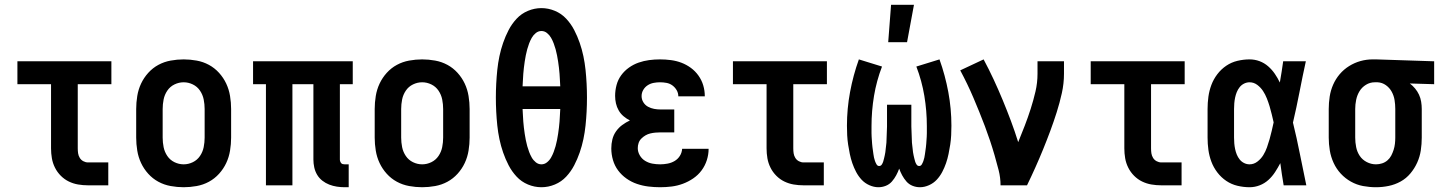

<svg xmlns="http://www.w3.org/2000/svg" viewBox="-20 -777 6040 805"><path d="M349 0Q328 0 307.5 -3.5Q287 -7 268.5 -16Q250 -25 235 -40Q220 -55 210.5 -74Q201 -93 197.5 -113.5Q194 -134 194 -155V-424H53V-520H447V-424H306V-155Q306 -144 307.5 -134Q309 -124 314.5 -115Q320 -106 329.5 -101Q339 -96 349 -96H434V0Z M750 8Q723 8 695.5 3Q668 -2 644 -15Q620 -28 601.5 -48.5Q583 -69 571.5 -93.5Q560 -118 555.5 -145.5Q551 -173 551 -200V-320Q551 -347 555.5 -374.5Q560 -402 571.5 -426.5Q583 -451 601.5 -471.5Q620 -492 644 -505Q668 -518 695.5 -523Q723 -528 750 -528Q777 -528 804.5 -523Q832 -518 856 -505Q880 -492 898.5 -471.5Q917 -451 928.5 -426.5Q940 -402 944.5 -374.5Q949 -347 949 -320V-200Q949 -173 944.5 -145.5Q940 -118 928.5 -93.5Q917 -69 898.5 -48.5Q880 -28 856 -15Q832 -2 804.5 3Q777 8 750 8ZM750 -88Q770 -88 788.5 -97Q807 -106 818.5 -123Q830 -140 834 -160Q838 -180 838 -200V-320Q838 -340 834 -360Q830 -380 818.5 -397Q807 -414 788.5 -423Q770 -432 750 -432Q730 -432 711.5 -423Q693 -414 681.5 -397Q670 -380 666 -360Q662 -340 662 -320V-200Q662 -180 666 -160Q670 -140 681.5 -123Q693 -106 711.5 -97Q730 -88 750 -88Z M1425 8Q1409 8 1392.5 5.5Q1376 3 1360.5 -3Q1345 -9 1331.5 -19.5Q1318 -30 1309.5 -44.5Q1301 -59 1297.5 -75.5Q1294 -92 1294 -108V-424H1206V0H1095V-424H1041V-520H1459V-424H1405V-108Q1405 -104 1406.5 -100Q1408 -96 1410.5 -93Q1413 -90 1417 -89Q1421 -88 1425 -88H1442V8Z M1750 8Q1723 8 1695.5 3Q1668 -2 1644 -15Q1620 -28 1601.5 -48.5Q1583 -69 1571.5 -93.5Q1560 -118 1555.5 -145.5Q1551 -173 1551 -200V-320Q1551 -347 1555.5 -374.5Q1560 -402 1571.5 -426.5Q1583 -451 1601.5 -471.5Q1620 -492 1644 -505Q1668 -518 1695.5 -523Q1723 -528 1750 -528Q1777 -528 1804.5 -523Q1832 -518 1856 -505Q1880 -492 1898.5 -471.5Q1917 -451 1928.5 -426.5Q1940 -402 1944.5 -374.5Q1949 -347 1949 -320V-200Q1949 -173 1944.5 -145.5Q1940 -118 1928.5 -93.5Q1917 -69 1898.5 -48.5Q1880 -28 1856 -15Q1832 -2 1804.5 3Q1777 8 1750 8ZM1750 -88Q1770 -88 1788.5 -97Q1807 -106 1818.5 -123Q1830 -140 1834 -160Q1838 -180 1838 -200V-320Q1838 -340 1834 -360Q1830 -380 1818.5 -397Q1807 -414 1788.5 -423Q1770 -432 1750 -432Q1730 -432 1711.5 -423Q1693 -414 1681.5 -397Q1670 -380 1666 -360Q1662 -340 1662 -320V-200Q1662 -180 1666 -160Q1670 -140 1681.5 -123Q1693 -106 1711.5 -97Q1730 -88 1750 -88Z M2250 8Q2221 8 2193.5 -3.5Q2166 -15 2146 -36.5Q2126 -58 2112.5 -84Q2099 -110 2089.5 -137.5Q2080 -165 2074 -193.5Q2068 -222 2065 -251Q2062 -280 2060.5 -309Q2059 -338 2059 -368Q2059 -397 2060.5 -426Q2062 -455 2065 -484Q2068 -513 2074 -541.5Q2080 -570 2089.5 -597.5Q2099 -625 2112.5 -651Q2126 -677 2146 -698.5Q2166 -720 2193.5 -731.5Q2221 -743 2250 -743Q2279 -743 2306.5 -731.5Q2334 -720 2354 -698.5Q2374 -677 2387.5 -651Q2401 -625 2410.5 -597.5Q2420 -570 2426 -541.5Q2432 -513 2435 -484Q2438 -455 2439.5 -426Q2441 -397 2441 -368Q2441 -338 2439.5 -309Q2438 -280 2435 -251Q2432 -222 2426 -193.5Q2420 -165 2410.5 -137.5Q2401 -110 2387.5 -84Q2374 -58 2354 -36.5Q2334 -15 2306.5 -3.5Q2279 8 2250 8ZM2329 -415Q2328 -429 2327.5 -442Q2327 -455 2326 -467.5Q2325 -480 2323.5 -493Q2322 -506 2320 -519Q2318 -532 2315.5 -545Q2313 -558 2309.5 -570.5Q2306 -583 2301.5 -595Q2297 -607 2290.5 -618.5Q2284 -630 2273.5 -638.5Q2263 -647 2250 -647Q2237 -647 2226.5 -638.5Q2216 -630 2209.5 -618.5Q2203 -607 2198.5 -595Q2194 -583 2190.5 -570.5Q2187 -558 2184.5 -545Q2182 -532 2180 -519Q2178 -506 2176.5 -493Q2175 -480 2174 -467.5Q2173 -455 2172.5 -442Q2172 -429 2171 -415ZM2250 -88Q2263 -88 2273.5 -96.5Q2284 -105 2290.5 -116.5Q2297 -128 2301.5 -140Q2306 -152 2309.5 -164.5Q2313 -177 2315.5 -190Q2318 -203 2320 -216Q2322 -229 2323.5 -242Q2325 -255 2326 -267.5Q2327 -280 2327.5 -293Q2328 -306 2329 -320H2171Q2172 -306 2172.5 -293Q2173 -280 2174 -267.5Q2175 -255 2176.5 -242Q2178 -229 2180 -216Q2182 -203 2184.5 -190Q2187 -177 2190.5 -164.5Q2194 -152 2198.5 -140Q2203 -128 2209.5 -116.5Q2216 -105 2226.5 -96.5Q2237 -88 2250 -88Z M2748 8Q2723 8 2698.5 5Q2674 2 2650.5 -6Q2627 -14 2606.5 -28.5Q2586 -43 2571.5 -62.5Q2557 -82 2550 -106Q2543 -130 2543 -155Q2543 -174 2547.5 -192.5Q2552 -211 2563 -226.5Q2574 -242 2589 -253Q2604 -264 2621 -272Q2607 -279 2594.5 -289.5Q2582 -300 2574 -314Q2566 -328 2562.5 -343.5Q2559 -359 2559 -375Q2559 -398 2565 -420.5Q2571 -443 2584.5 -461.5Q2598 -480 2617 -493.5Q2636 -507 2657.5 -514.5Q2679 -522 2701.5 -525Q2724 -528 2747 -528Q2770 -528 2793 -525Q2816 -522 2837 -514Q2858 -506 2876.5 -492.5Q2895 -479 2908.5 -460Q2922 -441 2928.5 -419Q2935 -397 2935 -374V-373H2824Q2824 -387 2817 -399Q2810 -411 2799 -419Q2788 -427 2774.5 -429.5Q2761 -432 2747 -432Q2734 -432 2720.5 -429.5Q2707 -427 2695.5 -419.5Q2684 -412 2677 -400Q2670 -388 2670 -374Q2670 -360 2677.5 -348Q2685 -336 2697 -329.5Q2709 -323 2722.5 -320.5Q2736 -318 2750 -318H2807V-222H2750Q2739 -222 2728 -221Q2717 -220 2706.5 -217.5Q2696 -215 2686.5 -209.5Q2677 -204 2669 -196Q2661 -188 2657.5 -177.5Q2654 -167 2654 -156Q2654 -140 2662.5 -125.5Q2671 -111 2685 -102.5Q2699 -94 2715 -91Q2731 -88 2748 -88Q2763 -88 2779 -91Q2795 -94 2808.5 -102Q2822 -110 2830.5 -123.5Q2839 -137 2840 -153H2951Q2951 -129 2943.5 -105.5Q2936 -82 2921.5 -62.5Q2907 -43 2886.5 -29Q2866 -15 2843 -6.5Q2820 2 2796 5Q2772 8 2748 8Z M3349 0Q3328 0 3307.5 -3.5Q3287 -7 3268.5 -16Q3250 -25 3235 -40Q3220 -55 3210.5 -74Q3201 -93 3197.5 -113.5Q3194 -134 3194 -155V-424H3053V-520H3447V-424H3306V-155Q3306 -144 3307.5 -134Q3309 -124 3314.5 -115Q3320 -106 3329.5 -101Q3339 -96 3349 -96H3434V0Z M3837 8Q3821 8 3806 2Q3791 -4 3780.5 -16Q3770 -28 3762.5 -42Q3755 -56 3750 -70Q3745 -56 3737.5 -42Q3730 -28 3719.5 -16Q3709 -4 3694 2Q3679 8 3663 8Q3644 8 3625 -0.5Q3606 -9 3592.5 -23.5Q3579 -38 3569.5 -56Q3560 -74 3553.5 -93Q3547 -112 3543 -131.5Q3539 -151 3536 -170.5Q3533 -190 3532 -210Q3531 -230 3531 -250Q3531 -321 3544 -391Q3557 -461 3581 -528L3678 -498Q3655 -438 3644.5 -375Q3634 -312 3634 -248Q3634 -241 3634 -233.5Q3634 -226 3634 -218.5Q3634 -211 3634.5 -203.5Q3635 -196 3635.5 -189Q3636 -182 3636.5 -174.5Q3637 -167 3638 -159.5Q3639 -152 3640 -145Q3641 -138 3642 -130.5Q3643 -123 3644.5 -116Q3646 -109 3648.5 -102Q3651 -95 3655 -88Q3659 -81 3666 -81Q3673 -81 3677 -87Q3681 -93 3683 -99.5Q3685 -106 3686.5 -112.5Q3688 -119 3689.5 -125.5Q3691 -132 3692 -139Q3693 -146 3693.5 -152.5Q3694 -159 3695 -165.5Q3696 -172 3696.5 -179Q3697 -186 3697 -192.5Q3697 -199 3697.5 -206Q3698 -213 3698 -219.5Q3698 -226 3698.5 -233Q3699 -240 3699 -246.5Q3699 -253 3699 -260V-338H3801V-260Q3801 -253 3801 -246.5Q3801 -240 3801.5 -233Q3802 -226 3802 -219.5Q3802 -213 3802.5 -206Q3803 -199 3803 -192.5Q3803 -186 3803.5 -179Q3804 -172 3805 -165.5Q3806 -159 3806.5 -152.5Q3807 -146 3808 -139Q3809 -132 3810.5 -125.5Q3812 -119 3813.5 -112.5Q3815 -106 3817 -99.5Q3819 -93 3823 -87Q3827 -81 3834 -81Q3841 -81 3845 -88Q3849 -95 3851.5 -102Q3854 -109 3855.5 -116Q3857 -123 3858 -130.5Q3859 -138 3860 -145Q3861 -152 3862 -159.5Q3863 -167 3863.5 -174.5Q3864 -182 3864.5 -189Q3865 -196 3865.5 -203.5Q3866 -211 3866 -218.5Q3866 -226 3866 -233.5Q3866 -241 3866 -248Q3866 -312 3855.5 -375Q3845 -438 3822 -498L3919 -528Q3943 -461 3956 -391Q3969 -321 3969 -250Q3969 -230 3968 -210Q3967 -190 3964 -170.5Q3961 -151 3957 -131.5Q3953 -112 3946.5 -93Q3940 -74 3930.5 -56Q3921 -38 3907.5 -23.5Q3894 -9 3875 -0.5Q3856 8 3837 8ZM3704 -600 3716 -757H3812L3783 -600Z M4175 0Q4175 -32 4167 -63.5Q4159 -95 4150 -126Q4141 -157 4131 -187Q4121 -217 4109.5 -247.5Q4098 -278 4086 -307.5Q4074 -337 4061.5 -366.5Q4049 -396 4035 -425Q4021 -454 4006 -482L4104 -528Q4126 -487 4146 -444Q4166 -401 4184 -357.5Q4202 -314 4218.5 -270Q4235 -226 4249 -181Q4263 -215 4276.5 -250Q4290 -285 4301.5 -321Q4313 -357 4321.5 -393.5Q4330 -430 4330 -468V-520H4441V-468Q4441 -427 4432 -386.5Q4423 -346 4410.5 -306.5Q4398 -267 4383.5 -228Q4369 -189 4353.5 -151Q4338 -113 4321 -75Q4304 -37 4286 0Z M4849 0Q4828 0 4807.5 -3.5Q4787 -7 4768.5 -16Q4750 -25 4735 -40Q4720 -55 4710.5 -74Q4701 -93 4697.5 -113.5Q4694 -134 4694 -155V-424H4553V-520H4947V-424H4806V-155Q4806 -144 4807.5 -134Q4809 -124 4814.5 -115Q4820 -106 4829.5 -101Q4839 -96 4849 -96H4934V0Z M5219 8Q5194 8 5168.5 2Q5143 -4 5121.5 -18.5Q5100 -33 5084 -54Q5068 -75 5059 -99Q5050 -123 5046.5 -148.5Q5043 -174 5043 -200V-320Q5043 -346 5046.5 -371.5Q5050 -397 5059 -421Q5068 -445 5084 -466Q5100 -487 5121.5 -501.5Q5143 -516 5168.5 -522Q5194 -528 5219 -528Q5241 -528 5261 -520.5Q5281 -513 5297 -499Q5313 -485 5325 -467.5Q5337 -450 5346 -431Q5350 -454 5353.5 -476Q5357 -498 5360 -520H5455Q5441 -456 5428.5 -391.5Q5416 -327 5401 -263Q5417 -198 5430 -132Q5443 -66 5457 0H5362Q5358 -23 5354.5 -46.5Q5351 -70 5348 -93Q5338 -74 5326 -55.5Q5314 -37 5298 -22.5Q5282 -8 5261.5 0Q5241 8 5219 8ZM5219 -88Q5237 -88 5252 -99.5Q5267 -111 5276.5 -126.5Q5286 -142 5292 -159Q5298 -176 5303 -193.5Q5308 -211 5312 -228.5Q5316 -246 5320 -264Q5316 -281 5312 -298Q5308 -315 5303 -331.5Q5298 -348 5291.5 -364.5Q5285 -381 5275.5 -395.5Q5266 -410 5251.5 -421Q5237 -432 5219 -432Q5207 -432 5196 -426.5Q5185 -421 5177.5 -411.5Q5170 -402 5165.5 -391Q5161 -380 5158.5 -368Q5156 -356 5155 -344Q5154 -332 5154 -320V-200Q5154 -188 5155 -176Q5156 -164 5158.5 -152Q5161 -140 5165.5 -129Q5170 -118 5177.5 -108.5Q5185 -99 5196 -93.5Q5207 -88 5219 -88Z M5749 8Q5722 8 5695 3Q5668 -2 5644 -15.5Q5620 -29 5601.5 -49Q5583 -69 5571.5 -94Q5560 -119 5555.5 -146Q5551 -173 5551 -200V-320Q5551 -346 5555 -372Q5559 -398 5569.5 -422Q5580 -446 5597 -466Q5614 -486 5636.5 -500Q5659 -514 5684 -521Q5709 -528 5735 -528H5750L5993 -520V-424L5891 -427Q5903 -418 5913 -406Q5923 -394 5929.5 -380Q5936 -366 5938.5 -350.5Q5941 -335 5941 -320V-200Q5941 -173 5937 -146.5Q5933 -120 5922 -95.5Q5911 -71 5893.5 -50Q5876 -29 5852.5 -16Q5829 -3 5802.5 2.5Q5776 8 5749 8ZM5749 -88Q5762 -88 5774.5 -92Q5787 -96 5797 -104.5Q5807 -113 5813 -124.5Q5819 -136 5823 -148.5Q5827 -161 5828.5 -174Q5830 -187 5830 -200V-320Q5830 -339 5827 -357.5Q5824 -376 5815 -392.5Q5806 -409 5790.5 -420Q5775 -431 5756 -432H5744Q5724 -432 5707 -421.5Q5690 -411 5680 -394.5Q5670 -378 5666 -358.5Q5662 -339 5662 -320V-200Q5662 -180 5666 -160Q5670 -140 5681 -123.5Q5692 -107 5710.5 -97.5Q5729 -88 5749 -88Z"/></svg>

Font: Iosevka Curly
Style: Bold
Weight: 700
Monospace: yes
Designer: Belleve Invis
Foundry: Belleve Invis
Version: Version 22.1.2; ttfautohint (v1.8.4)